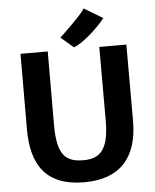

<svg xmlns="http://www.w3.org/2000/svg" viewBox="-63 -1019 870 1080"><g transform="rotate(-5 372.5 -479.5)"><path d="M377 -753.4C425.3 -769.5 513.2 -848.1 555.7 -902.8L449.7 -966.8C440.9 -941.9 319.3 -827.1 305.7 -814.5ZM73.2 -318.8C72.8 -122.1 147.5 7.8 370.1 7.8C570.3 7.8 671.9 -104.5 671.9 -312.5V-743.2H519V-327.1C519 -161.6 468.3 -116.2 374.5 -116.2C279.3 -116.2 226.6 -153.8 227.1 -327.1L228 -743.2H74.2Z"/></g></svg>

Font: Merriweather Sans
Style: Bold
Weight: 700
Designer: Eben Sorkin ( eben@eyebytes.com )
Foundry: Eben Sorkin
Version: Version 1.003